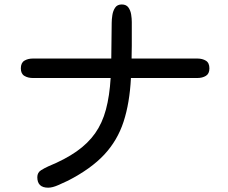

<svg xmlns="http://www.w3.org/2000/svg" viewBox="-20 -827 1040 877"><path d="M200.2 30.3Q150.4 30.3 150.4 -17.6Q150.4 -39.1 168 -49.8Q185.5 -60.5 201.2 -67.4Q277.3 -98.6 329.6 -135.3Q381.8 -171.9 414.6 -218.3Q447.3 -264.6 463.9 -326.7Q480.5 -388.7 485.4 -470.7H129.9Q107.4 -470.7 91.3 -480.5Q75.2 -490.2 75.2 -514.6Q75.2 -540 91.3 -549.8Q107.4 -559.6 129.9 -559.6H488.3L490.2 -722.7Q490.2 -738.3 493.2 -757.8Q496.1 -777.3 505.9 -792Q515.6 -806.6 536.1 -806.6Q556.6 -806.6 566.4 -793Q576.2 -779.3 579.1 -760.7Q582 -742.2 582 -726.6V-617.2Q582 -602.5 581.5 -588.4Q581.1 -574.2 581.1 -559.6H881.8Q904.3 -559.6 920.4 -549.8Q936.5 -540 936.5 -514.6Q936.5 -490.2 920.4 -480.5Q904.3 -470.7 881.8 -470.7H578.1Q572.3 -356.4 544.4 -271Q516.6 -185.5 456.1 -120.6Q395.5 -55.7 291 -2Q274.4 5.9 247.1 18.1Q219.7 30.3 200.2 30.3Z"/></svg>

Font: Kosugi Maru
Style: Regular
Weight: 400
Designer: MOTOYA
Version: Version 4.002